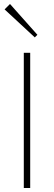

<svg xmlns="http://www.w3.org/2000/svg" viewBox="-20 -940 270 960"><path d="M99 0V-676H131V0ZM154 -753 3 -893 30 -920 167 -766Z"/></svg>

Font: Outfit Thin
Style: Regular
Weight: 100
Designer: Rodrigo Fuenzalida
Foundry: fragTYPE
Version: Version 1.000